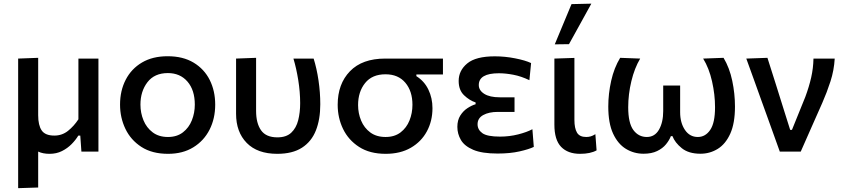

<svg xmlns="http://www.w3.org/2000/svg" viewBox="-20 -810 4504 1026"><path d="M77 195.5V-497L184 -501V-194Q184 -140.5 202.8 -113Q221.5 -85.5 270.5 -85.5Q312 -85.5 343.8 -111Q375.5 -136.5 399 -172.5V-497H506V0H415Q413.5 -21 412 -42.5Q410.5 -64 409 -85.5H398.5Q384.5 -62 362.5 -39.8Q340.5 -17.5 311.2 -2.8Q282 12 245 12Q209 12 184 0V192Z M878 12Q792.5 12 735.5 -25Q678.5 -62 650 -121.8Q621.5 -181.5 621.5 -251Q621.5 -325.5 651.8 -384Q682 -442.5 738.8 -476Q795.5 -509.5 876 -509.5Q958 -509.5 1014.8 -475.2Q1071.5 -441 1100.8 -382.5Q1130 -324 1130 -251Q1130 -176.5 1099.8 -117Q1069.5 -57.5 1013 -22.8Q956.5 12 878 12ZM877.5 -78Q925.5 -78 957.5 -102.8Q989.5 -127.5 1005.2 -167Q1021 -206.5 1021 -251Q1021 -328.5 981.8 -374Q942.5 -419.5 877 -419.5Q805.5 -419.5 768 -370.8Q730.5 -322 730.5 -251Q730.5 -206.5 746.8 -167Q763 -127.5 795.8 -102.8Q828.5 -78 877.5 -78Z M1461.5 12Q1355.5 12 1298.5 -46.2Q1241.5 -104.5 1241.5 -202V-497L1348.5 -501V-217.5Q1348.5 -151.5 1375 -113.8Q1401.5 -76 1462.5 -76Q1510 -76 1536.5 -101Q1563 -126 1573.5 -167.5Q1584 -209 1584 -258.5Q1584 -318 1573.8 -382Q1563.5 -446 1548 -497H1656Q1672.5 -444.5 1682 -380.5Q1691.5 -316.5 1691.5 -252.5Q1691.5 -172 1668 -112.8Q1644.5 -53.5 1593.8 -20.8Q1543 12 1461.5 12Z M2041 12Q1956 12 1899 -24.8Q1842 -61.5 1813.2 -121Q1784.5 -180.5 1784.5 -250Q1784.5 -361.5 1850 -429.2Q1915.5 -497 2038.5 -497H2347V-412H2205V-403Q2247.5 -376.5 2269.2 -331.2Q2291 -286 2291 -232Q2291 -163.5 2261.2 -108.2Q2231.5 -53 2175.5 -20.5Q2119.5 12 2041 12ZM2040.5 -78Q2088.5 -78 2120.5 -102.5Q2152.5 -127 2168.2 -166.2Q2184 -205.5 2184 -250Q2184 -323 2146 -368Q2108 -413 2040 -413Q1968.5 -413 1931 -366.2Q1893.5 -319.5 1893.5 -248.5Q1893.5 -204.5 1909.8 -165.5Q1926 -126.5 1958.8 -102.2Q1991.5 -78 2040.5 -78Z M2639 10.5Q2555.5 10.5 2508.8 -9.5Q2462 -29.5 2443 -62Q2424 -94.5 2424 -132Q2424 -168 2439.8 -192.8Q2455.5 -217.5 2478.2 -232.2Q2501 -247 2521.5 -253V-262.5Q2488.5 -273.5 2459.8 -301Q2431 -328.5 2431 -377.5Q2431 -433 2476.8 -471Q2522.5 -509 2624.5 -509Q2678.5 -509 2733 -498.2Q2787.5 -487.5 2818 -473L2809 -381.5Q2765 -402.5 2723.5 -410.5Q2682 -418.5 2646 -418.5Q2538.5 -418.5 2538.5 -355.5Q2538.5 -327 2567.8 -308.5Q2597 -290 2651 -290H2729.5V-212H2640Q2592.5 -212 2562.2 -195.2Q2532 -178.5 2532 -146Q2532 -117 2557.5 -98.5Q2583 -80 2652 -80Q2702.5 -80 2748.8 -91.8Q2795 -103.5 2825 -119.5L2832.5 -25Q2807 -12.5 2756.5 -1Q2706 10.5 2639 10.5Z M3079.5 12Q3014.5 12 2978.5 -25.2Q2942.5 -62.5 2942.5 -144V-497L3049.5 -500.5V-169Q3049.5 -125 3063.2 -101.5Q3077 -78 3112.5 -78Q3125 -78 3136.5 -81.2Q3148 -84.5 3161.5 -93L3168 -6.5Q3135 12 3079.5 12ZM2944.5 -573Q2989 -679.5 3034 -788L3140 -790.5Q3109.5 -735 3079.8 -681.2Q3050 -627.5 3020.5 -574Z M3419 11.5Q3367.5 11.5 3324.8 -14.5Q3282 -40.5 3256.2 -96Q3230.5 -151.5 3230.5 -240.5Q3230.5 -309 3246 -378.2Q3261.5 -447.5 3294 -501L3401 -497Q3370.5 -446 3353.8 -376Q3337 -306 3337 -237Q3337 -152.5 3364.5 -115.2Q3392 -78 3436.5 -78Q3479 -78 3501.5 -117.2Q3524 -156.5 3524 -216.5V-353H3614.5V-210.5Q3614.5 -154 3640 -116Q3665.5 -78 3709 -78Q3749.5 -78 3775.2 -115.8Q3801 -153.5 3801 -237Q3801 -304.5 3785 -375.2Q3769 -446 3737.5 -497L3846.5 -501Q3878.5 -447.5 3893 -378.2Q3907.5 -309 3907.5 -240.5Q3907.5 -151.5 3882.5 -96Q3857.5 -40.5 3815.5 -14.5Q3773.5 11.5 3723 11.5Q3660 11.5 3623.2 -18.2Q3586.5 -48 3573.5 -82.5H3565Q3556.5 -60.5 3538.8 -38.8Q3521 -17 3491.5 -2.8Q3462 11.5 3419 11.5Z M4147 0Q4130.5 -47 4113 -94.8Q4095.5 -142.5 4079.5 -188L4047.5 -276.5Q4028 -331 4007.8 -387Q3987.5 -443 3968 -497L4081 -501Q4101.5 -437.5 4127 -356.2Q4152.5 -275 4175.5 -201.5L4202.5 -116H4212L4283.5 -292.5Q4303.5 -346.5 4314.8 -396.2Q4326 -446 4327 -497H4440.5Q4437 -434.5 4417.8 -375Q4398.5 -315.5 4374 -260Q4345 -195 4316.2 -129.5Q4287.5 -64 4259 0Z"/></svg>

Font: Commissioner Medium
Style: Regular
Weight: 500
Designer: Kostas Bartsokas
Foundry: Kostas Bartsokas
Version: Version 1.000; ttfautohint (v1.8.3)